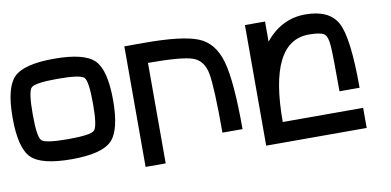

<svg xmlns="http://www.w3.org/2000/svg" viewBox="-71 -838 2392 1176"><g transform="rotate(-10 1125.0 -250.0)"><path d="M500 -312.5Q500 -453.1 476.6 -476.6Q453.1 -500 312.5 -500Q171.9 -500 148.4 -476.6Q125 -453.1 125 -312.5Q125 -171.9 148.4 -148.4Q171.9 -125 312.5 -125Q453.1 -125 476.6 -148.4Q500 -171.9 500 -312.5ZM625 -312.5Q625 -125 562.5 -62.5Q500 0 312.5 0Q125 0 62.5 -62.5Q0 -125 0 -312.5Q0 -500 62.5 -562.5Q125 -625 312.5 -625Q500 -625 562.5 -562.5Q625 -500 625 -312.5Z M875 125H750V-625H875Q1109.4 -625 1207 -585.9Q1304.7 -546.9 1339.8 -421.9Q1375 -296.9 1375 0H1250Q1250 -281.2 1234.4 -367.2Q1218.8 -453.1 1152.3 -476.6Q1085.9 -500 875 -500Z M1875 -625Q2023.4 -625 2074.2 -531.2Q2125 -437.5 2125 -125H2000Q2000 -335.9 1996.1 -402.3Q1992.2 -468.8 1968.8 -484.4Q1945.3 -500 1875 -500Q1625 -500 1625 0H2125V125H1500V-625H1625V-500Q1726.6 -625 1875 -625Z"/></g></svg>

Font: CraftyPE
Style: Regular
Weight: 400
Designer: Erek Butcher
Foundry: Haunted Coop
Version: Version 0.018;April 4, 2024;FontCreator 15.0.0.2962 64-bit